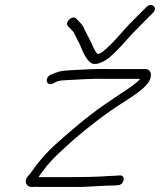

<svg xmlns="http://www.w3.org/2000/svg" viewBox="-20 -756 635 762"><path d="M249.8 -652 258.5 -643C263.8 -637.7 268.2 -633 271.8 -629C277.1 -619.8 283.6 -603.7 288.9 -595C304.9 -566.9 314.8 -521.4 345.1 -504C366.2 -495.7 399.6 -515.6 415.6 -529C436.6 -548.1 461 -571.8 481.2 -596C511.8 -631 556.4 -673.9 586.7 -705C608 -724.4 582.9 -748 562 -729C540.9 -707.4 516.2 -683.9 491.4 -658C457.8 -622.9 428.7 -583.8 392.4 -555C385.1 -547.7 377.8 -544.1 367.8 -541C361.4 -546.9 354.8 -558.9 351.3 -566C341.3 -590.7 328.5 -613.1 316.7 -636C310.4 -653.8 303.7 -660.2 291.4 -673L282.7 -682C267.4 -698.3 235.2 -667.6 249.8 -652ZM190.4 -425 200.7 -430C213.1 -436.5 226 -437 245.8 -438C295.5 -440.5 349.5 -444.7 401.1 -443H536.1C531 -436.3 521.8 -428 508.5 -418C494.4 -407.3 478.2 -396.3 459.9 -385C440.6 -372.3 417 -356.3 389.3 -337C319.3 -288.2 257.6 -233.8 195.9 -179C167.1 -152.7 144.9 -126.6 122.9 -99C109.1 -80 104.5 -71.8 89.4 -55C72.7 -34 87.5 -14 104.7 -14C114.8 -14.7 126.8 -14.7 140.7 -14H305.7C348.6 -15.6 397.8 -20 437.2 -20L447.5 -21C472.4 -21 481.2 -60 455.7 -60L445.5 -59C438.1 -59 427.5 -58.5 413.6 -57.5C362.3 -53.8 310.6 -53 254.9 -53H132.9C138.6 -62.6 144.2 -69.2 153.2 -81C186.4 -126.6 229.4 -162.7 271.7 -201C330.1 -252.2 408 -311.8 474.5 -353C506 -373 545.9 -399.3 566.4 -425C586.8 -452.6 581.8 -482 556.3 -482H412.3C359.1 -483.7 304.3 -479.5 254 -477C219.9 -475.5 204.4 -469.7 180.3 -459C155.9 -446.9 163.6 -411.7 190.4 -425Z"/></svg>

Font: Just Breathe
Style: Obl5
Weight: 400
Foundry: Cannot Into Space Fonts
Version: Version 0.72